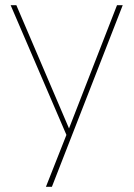

<svg xmlns="http://www.w3.org/2000/svg" viewBox="-20 -520 515 740"><path d="M431 -500H453L180 200H157L236 0L21 -500H43L246 -25Z"/></svg>

Font: Albert Sans Thin
Style: Regular
Weight: 250
Designer: Andreas Rasmussen
Foundry: a.Foundry
Version: Version 1.025